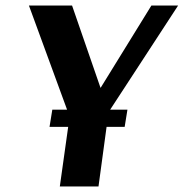

<svg xmlns="http://www.w3.org/2000/svg" viewBox="-20 -670 660 690"><path d="M620 -650 376 -276H438L428 -214H363L334 0H195L225 -214H158L168 -276H221L84 -650H239L341 -355H342L524 -650Z"/></svg>

Font: Arsenal
Style: Bold Italic
Weight: 700
Italic angle: -9.10001°
Designer: Andrij Shevchenko
Foundry: Stairsfor
Version: Version 2.001;PS 002.001;hotconv 1.0.88;makeotf.lib2.5.64775